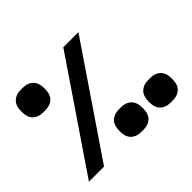

<svg xmlns="http://www.w3.org/2000/svg" viewBox="-136 -824 1043 1043"><g transform="rotate(-45 385.0 -302.5)"><path d="M447 -615H563L145 0H29ZM39 -528Q39 -573 61 -594Q83 -615 118 -615H138Q173 -615 195 -594Q217 -573 217 -528Q217 -483 195 -462.5Q173 -442 138 -442H118Q83 -442 61 -462.5Q39 -483 39 -528ZM566 -76Q566 -121 588 -142Q610 -163 645 -163H665Q700 -163 722 -142Q744 -121 744 -76Q744 -31 722 -10.5Q700 10 665 10H645Q610 10 588 -10.5Q566 -31 566 -76ZM341 -76Q341 -121 363 -142Q385 -163 420 -163H440Q475 -163 497 -142Q519 -121 519 -76Q519 -31 497 -10.5Q475 10 440 10H420Q385 10 363 -10.5Q341 -31 341 -76Z"/></g></svg>

Font: IBM Plex Arabic SemiBold
Style: Regular
Weight: 600
Designer: Mike Abbink, Paul van der Laan, Pieter van Rosmalen, Wael Morcos, Khajak Apelian
Foundry: Bold Monday
Version: Version 1.0